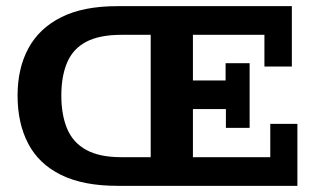

<svg xmlns="http://www.w3.org/2000/svg" viewBox="-20 -603 1016 623"><path d="M361 0Q250 0 178 -35.5Q106 -71 71.5 -137Q37 -203 37 -293Q37 -381 72 -446Q107 -511 178.5 -547Q250 -583 360 -583H927V-387H838V-490H606V-342H712V-398H790V-188H713V-249H606V-93H857V-201H945V0ZM373 -93H469V-490H374Q303 -490 260 -467.5Q217 -445 198 -400.5Q179 -356 179 -293Q179 -230 198 -185Q217 -140 260 -116.5Q303 -93 373 -93Z"/></svg>

Font: Rokkitt
Style: Bold
Weight: 700
Designer: Vernon Adams
Foundry: Vernon Adams
Version: Version 3.103